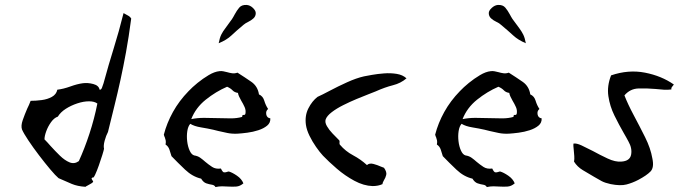

<svg xmlns="http://www.w3.org/2000/svg" viewBox="-20 -748 2792 777"><path d="M511 -673Q501 -597 490 -537Q479 -477 467.5 -424.5Q456 -372 443.5 -321.5Q431 -271 417 -214Q409 -199 403.5 -178.5Q398 -158 401 -146Q400 -140 394 -120.5Q388 -101 380 -78.5Q372 -56 365 -41Q358 -26 355 -30Q350 -27 350.5 -25Q351 -23 353 -20Q356 -16 357 -14Q357 -10 350 -6Q343 -2 336 2Q326 7 326 8Q294 6 271 -3.5Q248 -13 217 -27Q205 -37 183.5 -62.5Q162 -88 138 -119.5Q114 -151 95 -179.5Q76 -208 69 -224Q64 -239 72 -262Q80 -285 90 -308Q94 -316 97.5 -324Q101 -332 104 -340Q125 -340 148.5 -343Q172 -346 190 -356Q208 -366 212 -385Q237 -388 264.5 -398Q292 -408 314 -411Q335 -414 357.5 -408Q380 -402 383 -385Q389 -384 392.5 -392.5Q396 -401 399 -411Q420 -488 440.5 -553.5Q461 -619 480 -695Q490 -689 498 -685Q506 -681 511 -673ZM374 -329Q362 -338 340 -338Q318 -338 292.5 -329.5Q267 -321 246 -307.5Q225 -294 214 -276Q199 -271 186.5 -253.5Q174 -236 167 -216.5Q160 -197 160 -184Q166 -178 172 -171.5Q178 -165 184 -158Q203 -137 222.5 -118Q242 -99 261.5 -91Q281 -83 299 -96Q322 -146 342 -207Q362 -268 374 -329Z M1074 -269Q1075 -251 1061 -239.5Q1047 -228 1025.5 -221Q1004 -214 981 -211Q958 -208 941 -207Q918 -206 899.5 -210Q881 -214 863 -218Q858 -219 853 -220.5Q848 -222 843 -223Q821 -228 793.5 -232.5Q766 -237 750 -247Q741 -237 738 -217.5Q735 -198 737.5 -176.5Q740 -155 747.5 -138.5Q755 -122 766 -119Q780 -117 790.5 -109.5Q801 -102 811 -93Q824 -82 838.5 -72.5Q853 -63 874 -66Q881 -51 886.5 -50.5Q892 -50 898 -52Q903 -54 906 -54Q920 -50 939 -37Q958 -24 965 -6Q951 6 936 7Q921 8 904 7Q892 6 879 6Q866 6 852 9Q848 1 837.5 -0.5Q827 -2 815 -6Q803 -10 794 -25Q759 -33 729 -61.5Q699 -90 674 -116Q670 -130 665.5 -143Q661 -156 650 -163Q652 -174 650.5 -180Q649 -186 647 -192Q646 -194 645 -196.5Q644 -199 643 -203Q655 -250 680 -295Q705 -340 743 -379Q758 -395 779.5 -412.5Q801 -430 824.5 -444Q848 -458 868 -460Q876 -461 883.5 -459.5Q891 -458 899 -456Q909 -453 919.5 -451.5Q930 -450 941 -454Q971 -435 997 -417Q1023 -399 1028 -366Q1044 -359 1049.5 -340.5Q1055 -322 1065 -307Q1055 -299 1057.5 -285Q1060 -271 1074 -269ZM973 -287Q976 -301 970 -314.5Q964 -328 956 -341Q951 -350 947.5 -357.5Q944 -365 943 -372Q929 -374 921 -382.5Q913 -391 899 -397Q853 -377 812.5 -344.5Q772 -312 754 -266Q778 -271 805.5 -271Q833 -271 860 -270Q888 -269 914 -269Q940 -269 960 -275Q960 -284 965.5 -283Q971 -282 973 -287ZM865 -573Q869 -595 875.5 -608Q882 -621 892.5 -634.5Q903 -648 919 -671Q922 -675 924.5 -680Q927 -685 930 -690Q938 -705 948 -717Q958 -729 978 -728Q992 -727 1003.5 -716Q1015 -705 1015 -695Q1015 -682 1005.5 -673.5Q996 -665 984.5 -659.5Q973 -654 966 -648Q936 -623 916.5 -604.5Q897 -586 865 -573Z M1625 -431Q1602 -411 1570 -403Q1538 -395 1500 -378Q1493 -375 1472 -367Q1451 -359 1423.5 -347.5Q1396 -336 1369 -322.5Q1342 -309 1322.5 -294Q1303 -279 1298 -265Q1294 -253 1303 -237.5Q1312 -222 1325.5 -208Q1339 -194 1348 -185Q1352 -181 1353 -180Q1355 -177 1354 -171Q1353 -165 1356 -162Q1378 -136 1409 -119.5Q1440 -103 1465 -80Q1475 -89 1491.5 -84.5Q1508 -80 1521 -74Q1530 -70 1534 -69Q1546 -52 1543 -40Q1540 -28 1534 -19Q1532 -15 1530 -11Q1528 -7 1528 -3Q1511 5 1488 5Q1452 4 1414 -16.5Q1376 -37 1343 -65.5Q1310 -94 1287 -118Q1274 -132 1259 -153.5Q1244 -175 1232.5 -198.5Q1221 -222 1218 -243Q1213 -280 1228 -309.5Q1243 -339 1265 -356Q1283 -364 1315 -381Q1347 -398 1384.5 -415Q1422 -432 1453 -439Q1463 -441 1485.5 -445Q1508 -449 1534.5 -451Q1561 -453 1585.5 -449Q1610 -445 1625 -431Z M2172 -269Q2173 -251 2159 -239.5Q2145 -228 2123.5 -221Q2102 -214 2079 -211Q2056 -208 2039 -207Q2016 -206 1997.5 -210Q1979 -214 1961 -218Q1956 -219 1951 -220.5Q1946 -222 1941 -223Q1919 -228 1891.5 -232.5Q1864 -237 1848 -247Q1839 -237 1836 -217.5Q1833 -198 1835.5 -176.5Q1838 -155 1845.5 -138.5Q1853 -122 1864 -119Q1878 -117 1888.5 -109.5Q1899 -102 1909 -93Q1922 -82 1936.5 -72.5Q1951 -63 1972 -66Q1979 -51 1984.5 -50.5Q1990 -50 1996 -52Q2001 -54 2004 -54Q2018 -50 2037 -37Q2056 -24 2063 -6Q2049 6 2034 7Q2019 8 2002 7Q1990 6 1977 6Q1964 6 1950 9Q1946 1 1935.5 -0.5Q1925 -2 1913 -6Q1901 -10 1892 -25Q1857 -33 1827 -61.5Q1797 -90 1772 -116Q1768 -130 1763.5 -143Q1759 -156 1748 -163Q1750 -174 1748.5 -180Q1747 -186 1745 -192Q1744 -194 1743 -196.5Q1742 -199 1741 -203Q1753 -250 1778 -295Q1803 -340 1841 -379Q1856 -395 1877.5 -412.5Q1899 -430 1922.5 -444Q1946 -458 1966 -460Q1974 -461 1981.5 -459.5Q1989 -458 1997 -456Q2007 -453 2017.5 -451.5Q2028 -450 2039 -454Q2069 -435 2095 -417Q2121 -399 2126 -366Q2142 -359 2147.5 -340.5Q2153 -322 2163 -307Q2153 -299 2155.5 -285Q2158 -271 2172 -269ZM2071 -287Q2074 -301 2068 -314.5Q2062 -328 2054 -341Q2049 -350 2045.5 -357.5Q2042 -365 2041 -372Q2027 -374 2019 -382.5Q2011 -391 1997 -397Q1951 -377 1910.5 -344.5Q1870 -312 1852 -266Q1876 -271 1903.5 -271Q1931 -271 1958 -270Q1986 -269 2012 -269Q2038 -269 2058 -275Q2058 -284 2063.5 -283Q2069 -282 2071 -287ZM2108 -573Q2077 -586 2057 -604.5Q2037 -623 2007 -648Q2001 -654 1989 -659.5Q1977 -665 1967.5 -673.5Q1958 -682 1958 -695Q1958 -705 1970 -716Q1982 -727 1995 -728Q2015 -729 2025 -717Q2035 -705 2043 -690Q2046 -685 2048.5 -680Q2051 -675 2054 -671Q2071 -648 2081 -634.5Q2091 -621 2097.5 -608Q2104 -595 2108 -573Z M2707 -406Q2706 -405 2704 -402Q2701 -399 2698.5 -395Q2696 -391 2697 -386Q2682 -384 2666 -385Q2650 -386 2632 -388Q2598 -391 2564 -390Q2530 -389 2507 -362Q2521 -326 2544.5 -282Q2568 -238 2590.5 -193Q2613 -148 2620 -107Q2628 -70 2612.5 -54Q2597 -38 2563 -20Q2540 -8 2515.5 -1.5Q2491 5 2451 -3Q2428 -8 2415 -15Q2402 -22 2385 -32Q2361 -46 2338.5 -59.5Q2316 -73 2303 -94Q2305 -104 2304 -116.5Q2303 -129 2302 -140Q2301 -149 2300.5 -156Q2300 -163 2301 -167Q2313 -169 2333.5 -159.5Q2354 -150 2379 -137Q2408 -121 2439 -106.5Q2470 -92 2494 -94Q2529 -96 2534 -122Q2539 -148 2523 -176Q2519 -184 2514 -192.5Q2509 -201 2504 -210Q2485 -243 2466.5 -280.5Q2448 -318 2442 -359Q2436 -400 2453 -443Q2523 -467 2590 -454Q2657 -441 2707 -406Z"/></svg>

Font: Yuji Boku
Style: Regular
Weight: 400
Designer: Kataoka Yuji
Foundry: Kinuta Font Factory
Version: Version 3.002